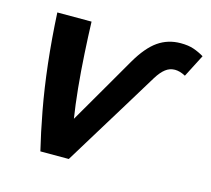

<svg xmlns="http://www.w3.org/2000/svg" viewBox="-83 -629 797 726"><g transform="rotate(15 316.0 -266.0)"><path d="M132.2 0Q115.8 -67.8 100.4 -150.4Q85 -233 74.2 -327.4Q63.5 -421.8 58.2 -524H192.2Q194 -467.8 197.9 -400.2Q201.8 -332.8 208.2 -267.4Q214.8 -202 222.8 -151.8Q260.8 -218.2 299.5 -284Q338.2 -349.8 376 -416.2Q412.5 -478.8 451.2 -505.6Q490 -532.5 539.5 -532.5Q570 -532.5 590.9 -525.2Q611.8 -518 631.5 -506.2L586 -417.8Q574 -424.2 563.8 -427Q553.5 -429.8 544.5 -429.8Q524 -429.8 507.8 -417.2Q491.5 -404.8 475.5 -379Q437.5 -316.2 398.5 -252.9Q359.5 -189.5 321 -126.6Q282.5 -63.8 243.5 0Z"/></g></svg>

Font: Ubuntu Sans
Style: Italic
Weight: 400
Italic angle: -13.5°
Designer: Dalton Maag Ltd
Foundry: Dalton Maag Ltd
Version: Version 1.006